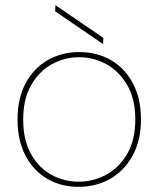

<svg xmlns="http://www.w3.org/2000/svg" viewBox="-20 -713 614 745"><path d="M284 12Q217 12 163.5 -19Q110 -50 79 -109Q48 -168 48 -249Q48 -331 79.5 -390Q111 -449 165.5 -480Q220 -511 287 -511Q356 -511 410 -480Q464 -449 495.5 -390Q527 -331 527 -249Q527 -168 494.5 -109Q462 -50 407.5 -19Q353 12 284 12ZM285 -8Q341 -8 391 -34.5Q441 -61 473 -115Q505 -169 505 -250Q505 -329 473.5 -383Q442 -437 392.5 -464Q343 -491 287 -491Q231 -491 181.5 -464Q132 -437 101 -383Q70 -329 70 -249Q70 -169 100.5 -115Q131 -61 180 -34.5Q229 -8 285 -8ZM380 -542 194 -669 195 -693 381 -566Z"/></svg>

Font: DM Sans 20pt Thin
Style: Regular
Weight: 250
Version: Version 4.004;gftools[0.9.30]